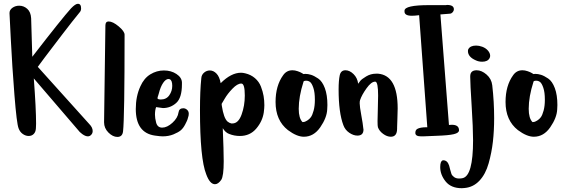

<svg xmlns="http://www.w3.org/2000/svg" viewBox="-20 -788 2984 1011"><path d="M30 -719Q30 -736 45.5 -747Q61 -758 81 -758Q105 -758 123.5 -741.5Q142 -725 144 -692L150 -489Q306 -691 354 -744Q377 -768 390 -768Q407 -768 407 -744Q407 -732 401 -725Q364 -680 308.5 -607.5Q253 -535 216 -486L179 -436Q180 -434 450 -135Q468 -117 468 -98Q468 -86 460 -78Q453 -70 442 -70Q433 -70 422.5 -76Q412 -82 406 -88L400 -93L158 -375Q170 -215 170 -137Q170 -132 169.5 -123.5Q169 -115 169 -112Q168 -93 157.5 -82.5Q147 -72 131 -72Q115 -72 100 -82.5Q85 -93 78 -112Q68 -136 56 -288Q44 -440 37 -580Z M535 -654Q535 -675 552 -675Q574 -675 605 -649Q636 -623 636 -605Q636 -168 628 -97Q625 -67 598 -67Q574 -67 551 -90Q528 -113 528 -144V-145Z M920 -196Q923 -218 945 -218Q956 -218 965 -210Q974 -202 974 -189Q974 -183 973 -179Q969 -165 967.5 -159.5Q966 -154 955.5 -133.5Q945 -113 932 -102Q919 -91 893.5 -80.5Q868 -70 836 -70Q824 -70 796 -74Q695 -88 695 -214Q695 -281 719 -333Q738 -376 771.5 -396.5Q805 -417 843 -417Q881 -417 909 -398.5Q937 -380 938 -354V-344Q938 -273 908 -246Q878 -219 838 -219L802 -224Q796 -208 796 -184Q796 -166 802 -143Q809 -116 834 -116Q860 -116 888 -141.5Q916 -167 920 -196ZM816 -295Q815 -291 813 -285Q809 -275 809.5 -270.5Q810 -266 817 -265Q819 -265 822 -264.5Q825 -264 826 -264Q856 -264 871.5 -286.5Q887 -309 887 -336Q887 -366 873 -371Q871 -372 867 -372Q853 -372 839 -351.5Q825 -331 816 -295Z M1271 -402Q1301 -395 1322.5 -376.5Q1344 -358 1354 -332Q1364 -306 1368 -282.5Q1372 -259 1372 -234Q1372 -220 1369 -196Q1362 -149 1329 -110.5Q1296 -72 1243 -72Q1213 -72 1186 -83Q1167 -90 1153 -113Q1158 5 1158 61Q1158 139 1145 159Q1129 182 1112 182Q1085 182 1066 130Q1033 48 1033 -208Q1033 -310 1040 -376Q1041 -394 1054.5 -405.5Q1068 -417 1085 -417Q1104 -417 1120 -400.5Q1136 -384 1142 -350Q1197 -405 1249 -405Q1259 -405 1271 -402ZM1198 -138H1204Q1235 -138 1252 -184.5Q1269 -231 1269 -285Q1269 -348 1251 -348H1250Q1230 -348 1204 -321Q1178 -294 1163 -268L1147 -241Q1147 -239 1147.5 -236Q1148 -233 1148 -231Q1158 -166 1178 -148Q1188 -140 1198 -138Z M1578 -398Q1581 -399 1587 -399Q1602 -399 1618 -394Q1634 -389 1655.5 -374.5Q1677 -360 1690.5 -324Q1704 -288 1704 -235Q1704 -232 1703.5 -224Q1703 -216 1703 -212Q1701 -168 1666.5 -118Q1632 -68 1580 -68Q1543 -68 1496 -103Q1431 -154 1431 -251Q1431 -337 1471 -392Q1489 -418 1520 -418Q1533 -418 1547.5 -413Q1562 -408 1570 -403ZM1573 -145Q1577 -145 1582 -146Q1587 -147 1598 -153.5Q1609 -160 1617 -171Q1625 -182 1631.5 -206Q1638 -230 1638 -262V-264Q1638 -302 1630 -325.5Q1622 -349 1613 -356Q1604 -363 1593 -363Q1578 -363 1578 -357Q1553 -279 1553 -215Q1553 -165 1573 -145Z M1769 -392Q1775 -418 1799 -418Q1821 -418 1841.5 -398Q1862 -378 1866 -347Q1870 -353 1877 -362Q1884 -371 1908 -385.5Q1932 -400 1960 -400H1971Q2074 -391 2074 -217Q2074 -196 2072.5 -162Q2071 -128 2071 -117V-113V-111Q2071 -68 2038 -68Q2018 -68 1997.5 -83Q1977 -98 1970 -118Q1968 -124 1968 -150Q1968 -166 1969.5 -214Q1971 -262 1971 -285Q1971 -355 1957 -358H1955Q1935 -358 1910 -323Q1885 -288 1876 -261Q1874 -256 1874 -244Q1874 -227 1882.5 -181Q1891 -135 1893 -112Q1893 -111 1893.5 -109Q1894 -107 1894 -106Q1894 -74 1862 -74Q1841 -74 1819 -89Q1797 -104 1788 -129Q1763 -195 1763 -317Q1763 -364 1769 -392Z M2187 -708Q2163 -705 2149 -705Q2110 -705 2110 -727V-732Q2111 -761 2239 -761H2298H2328Q2329 -761 2331 -761.5Q2333 -762 2334 -762Q2370 -762 2370 -739Q2370 -731 2364 -724Q2358 -717 2350 -716L2299 -712L2344 -130Q2350 -131 2359 -131Q2397 -131 2397 -102Q2397 -88 2369.5 -81.5Q2342 -75 2280.5 -73Q2219 -71 2208 -70H2197Q2167 -70 2167 -88Q2167 -103 2177 -109Q2192 -118 2227 -118H2230Z M2488 -548Q2502 -548 2519 -542Q2538 -535 2549.5 -521.5Q2561 -508 2561 -494Q2561 -488 2558 -482Q2548 -463 2519 -463Q2501 -463 2486 -470Q2444 -488 2444 -519Q2444 -526 2446 -529Q2456 -548 2487 -548ZM2490 -418Q2516 -418 2542 -395.5Q2568 -373 2572 -339Q2582 -252 2582 -166Q2582 -100 2575.5 -42.5Q2569 15 2553 72Q2537 129 2504.5 163.5Q2472 198 2426 202Q2424 202 2419 202.5Q2414 203 2412 203Q2355 203 2326.5 167.5Q2298 132 2298 92Q2298 62 2310 57L2312 56H2314Q2336 56 2345 84Q2346 88 2350 103.5Q2354 119 2357 127.5Q2360 136 2370.5 144Q2381 152 2397 152Q2409 152 2416 150Q2471 138 2471 -49Q2471 -113 2463.5 -231Q2456 -349 2456 -382V-386Q2456 -418 2490 -418Z M2789 -398Q2792 -399 2798 -399Q2813 -399 2829 -394Q2845 -389 2866.5 -374.5Q2888 -360 2901.5 -324Q2915 -288 2915 -235Q2915 -232 2914.5 -224Q2914 -216 2914 -212Q2912 -168 2877.5 -118Q2843 -68 2791 -68Q2754 -68 2707 -103Q2642 -154 2642 -251Q2642 -337 2682 -392Q2700 -418 2731 -418Q2744 -418 2758.5 -413Q2773 -408 2781 -403ZM2784 -145Q2788 -145 2793 -146Q2798 -147 2809 -153.5Q2820 -160 2828 -171Q2836 -182 2842.5 -206Q2849 -230 2849 -262V-264Q2849 -302 2841 -325.5Q2833 -349 2824 -356Q2815 -363 2804 -363Q2789 -363 2789 -357Q2764 -279 2764 -215Q2764 -165 2784 -145Z"/></svg>

Font: KleponIjo
Style: Ijo
Weight: 400
Designer: Aprian Dwi Nur Sembada & Aurellia CItra
Version: Version 001.000